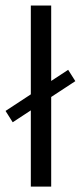

<svg xmlns="http://www.w3.org/2000/svg" viewBox="-26 -687 297 707"><path d="M87.5 0H162.5V-329.9L251.4 -388.2L225 -429.9L162.5 -388.9V-666.7H87.5V-339.6L-5.6 -278.5L20.8 -236.8L87.5 -280.6Z"/></svg>

Font: Afacad
Style: Regular
Weight: 400
Designer: Kristian Moeller
Foundry: Dicotype
Version: Version 1.000